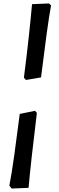

<svg xmlns="http://www.w3.org/2000/svg" viewBox="-20 -821 339 1109"><path d="M130 -359 118 -372Q135 -504 147 -615.5Q159 -727 165 -797L263 -801L275 -790Q264 -732 249 -622Q234 -512 217 -374ZM47 268 34 251Q47 186 62 78.5Q77 -29 94 -163L182 -181L193 -169Q176 -31 163.5 82Q151 195 145 264Z"/></svg>

Font: Albura ExtraBold
Style: Italic
Weight: 758
Italic angle: -7°
Designer: Mercedes Jáuregui
Foundry: Omnibus-Type Team
Version: Version 1.000; ttfautohint (v1.8.3)